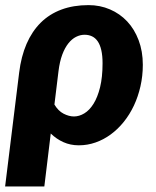

<svg xmlns="http://www.w3.org/2000/svg" viewBox="-36 -546 594 732"><path d="M37 -269Q44.5 -330.5 65.2 -378.5Q86 -426.5 119.2 -459.5Q152.5 -492.5 198.2 -509.5Q244 -526.5 301.5 -526.5Q345.5 -526.5 383.2 -510.2Q421 -494 448.8 -464.5Q476.5 -435 492.5 -392.8Q508.5 -350.5 508.5 -299Q508.5 -256.5 499.5 -217Q490.5 -177.5 474.5 -143.5Q458.5 -109.5 436 -81.5Q413.5 -53.5 386.2 -33.5Q359 -13.5 328.2 -2.8Q297.5 8 264.5 8Q232.5 8 205.8 -4Q179 -16 157.5 -37L133 165H-16.5ZM171.5 -147.5Q186 -123 206.5 -112.5Q227 -102 246 -102Q266 -102 285.5 -113.8Q305 -125.5 320.5 -150.2Q336 -175 345.5 -213.2Q355 -251.5 355 -305Q355 -334 350.2 -354.8Q345.5 -375.5 336.5 -388.5Q327.5 -401.5 314.8 -407.5Q302 -413.5 286.5 -413.5Q270 -413.5 254 -405.5Q238 -397.5 224.5 -380.5Q211 -363.5 201.2 -337.2Q191.5 -311 187 -274.5Z"/></svg>

Font: Lato Black
Style: Italic
Weight: 900
Italic angle: -7°
Designer: Lukasz Dziedzic
Foundry: tyPoland Lukasz Dziedzic
Version: Version 2.007; 2014-02-27